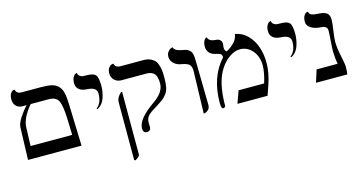

<svg xmlns="http://www.w3.org/2000/svg" viewBox="-80 -923 2845 1502"><g transform="rotate(-15 1342.0 -172.5)"><path d="M184.1 -417Q104 -324.2 103 -246.1L98.1 -100.1H435.1L431.2 -231Q427.2 -341.8 407.2 -379.4Q387.2 -417 330.1 -417ZM50.8 0 59.1 -263.2Q60.1 -292 88.1 -335.9Q116.2 -379.9 150.9 -417H120.1Q85 -417 65.9 -437.5Q46.9 -458 46.9 -490.2Q46.9 -521 57.9 -538.1Q68.8 -555.2 80.1 -557.1L90.8 -559.1Q99.6 -523.9 138.2 -523.9H293.9Q350.1 -523.9 383.1 -515.9Q416 -507.8 436 -485.8Q456.1 -463.9 463.6 -430.9Q471.2 -397.9 473.1 -340.8L483.9 0Z M678.7 -243.2 672.9 -250Q717.8 -283.2 717.8 -360.8Q717.8 -411.6 638.7 -415Q597.7 -417 575.7 -435.5Q553.7 -454.1 553.7 -486.8Q553.7 -516.6 564.2 -534.9Q574.7 -553.2 585.4 -556.2L595.7 -559.1Q597.7 -541 610.8 -532Q624 -522.9 635 -522Q646 -521 667 -521Q720.2 -521 737.5 -500Q754.9 -479 754.9 -411.1Q754.9 -364.3 738.3 -315.2Q721.7 -266.1 678.7 -243.2Z M862.3 220.2 852.5 215.8V-251Q852.5 -291 890.6 -324.2H899.4V184.1Q899.4 198.2 862.3 220.2ZM1037.6 -38.1Q1037.6 -35.2 1038.1 -23.2Q1038.6 -11.2 1038.6 -2.9Q1038.6 30.3 1004.4 29.8Q975.6 29.8 975.6 -7.8Q975.6 -83 1116.2 -180.2Q1124 -185.1 1135.7 -194.6Q1147.5 -204.1 1164.3 -220.9Q1181.2 -237.8 1192.4 -262Q1203.6 -286.1 1203.6 -310.1Q1203.6 -327.1 1202.4 -338.1Q1201.2 -349.1 1196.8 -364.5Q1192.4 -379.9 1184.3 -389.4Q1176.3 -398.9 1160.4 -406Q1144.5 -413.1 1121.6 -413.1H918.5Q883.3 -413.1 861.3 -435.1Q839.4 -457 839.4 -487.8Q839.4 -516.6 851.8 -533.7Q864.3 -550.8 877.4 -553.2L890.6 -555.2Q897.5 -521 939.5 -521H1125.5Q1159.7 -521 1184.1 -508.5Q1208.5 -496.1 1220.5 -479.5Q1232.4 -462.9 1239 -435.5Q1245.6 -408.2 1246.6 -390.1Q1247.6 -372.1 1247.6 -344.2Q1247.6 -298.3 1241 -267.1Q1234.4 -235.8 1215.8 -213.4Q1197.3 -190.9 1182.4 -179.9Q1167.5 -168.9 1134.3 -147.9Q1081.1 -117.2 1059.3 -95.2Q1037.6 -73.2 1037.6 -38.1Z M1472.2 5.9 1481.9 -335.9Q1481.9 -376 1464.4 -390.9Q1446.8 -405.8 1403.8 -413.1Q1366.7 -418.9 1343.3 -441.4Q1319.8 -463.9 1319.8 -494.1Q1319.8 -519 1332.3 -534.9Q1344.7 -550.8 1357.9 -555.2L1371.1 -559.1Q1376 -530.3 1433.1 -519Q1459 -515.1 1470.5 -511Q1481.9 -506.8 1495.4 -495.8Q1508.8 -484.9 1513.9 -463.4Q1519 -441.9 1519 -405.8L1524.9 -50.8Q1524.9 -27.8 1512 -13.9Q1499 0 1485.4 2.9Z M1868.7 -533.2Q1926.8 -523.4 1968.8 -480.7Q2010.7 -438 2030.3 -378.4Q2049.8 -318.8 2049.8 -252Q2049.8 -172.9 2019.5 -83L1990.7 0H1746.6L1782.7 -100.1H1989.7Q2015.6 -183.1 2015.6 -241.2Q2015.6 -311 1975.6 -359.1Q1935.5 -407.2 1873.5 -407.2Q1834.5 -407.2 1791.5 -378.7Q1748.5 -350.1 1716.8 -301.8Q1649.9 -202.6 1649.4 -8.8Q1649.4 -4.9 1643.6 0Q1637.7 4.9 1631.8 4.9Q1614.7 4.9 1614.7 -42Q1614.7 -252 1732.4 -380.9Q1732.4 -399.9 1721.9 -408Q1711.4 -416 1677.7 -422.9Q1647.9 -429.7 1631.8 -450Q1615.7 -470.2 1615.7 -497.1Q1615.7 -524.9 1624.3 -542Q1632.8 -559.1 1641.1 -562L1649.4 -564.9Q1657.2 -532.7 1703.6 -527.8Q1719.7 -526.9 1729.7 -524.4Q1739.7 -522 1749.3 -512Q1758.8 -502 1758.8 -484.9Q1758.8 -476.1 1757.3 -467.5Q1755.9 -459 1755.9 -453.1Q1755.9 -428.2 1771.5 -418Q1861.8 -467.3 1868.7 -533.2Z M2249 -243.2 2243.2 -250Q2288.1 -283.2 2288.1 -360.8Q2288.1 -411.6 2209 -415Q2168 -417 2146 -435.5Q2124 -454.1 2124 -486.8Q2124 -516.6 2134.5 -534.9Q2145 -553.2 2155.8 -556.2L2166 -559.1Q2168 -541 2181.2 -532Q2194.3 -522.9 2205.3 -522Q2216.3 -521 2237.3 -521Q2290.5 -521 2307.9 -500Q2325.2 -479 2325.2 -411.1Q2325.2 -364.3 2308.6 -315.2Q2292 -266.1 2249 -243.2Z M2610.8 -272Q2610.8 -222.2 2625.7 -153.1Q2640.6 -84 2640.6 -63Q2640.6 -19 2636.7 0H2382.8L2414.6 -100.1H2584.5Q2578.6 -130.9 2575.7 -181.2Q2574.7 -188 2574.7 -204.1Q2574.7 -230 2579.1 -287.6Q2583.5 -345.2 2583.5 -369.1Q2583.5 -406.2 2536.6 -409.2Q2483.4 -412.1 2452.6 -432.1Q2421.9 -452.1 2421.9 -481.9Q2421.9 -514.2 2432.9 -532Q2443.8 -549.8 2454.6 -551.8L2465.8 -554.2Q2469.7 -532.2 2487.8 -525.6Q2505.9 -519 2535.6 -518.1Q2555.7 -517.1 2570.1 -514.6Q2584.5 -512.2 2599.1 -505.1Q2613.8 -498 2621.3 -483.6Q2628.9 -469.2 2628.9 -448.2Q2628.9 -420.4 2619.9 -360.6Q2610.8 -300.8 2610.8 -272Z"/></g></svg>

Font: Linux Biolinum
Style: Bold
Weight: 700
Designer: Philipp H. Poll
Foundry: Philipp H. Poll
Version: Version 1.3.2 ; ttfautohint (v0.9)